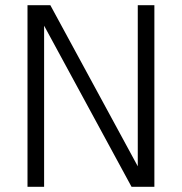

<svg xmlns="http://www.w3.org/2000/svg" viewBox="-20 -720 701 740"><path d="M86 0H150V-621L487 0H575V-700H511V-79L174 -700H86Z"/></svg>

Font: Meta Space Light
Style: Regular
Weight: 300
Designer: Meta Pool / Florian Karsten
Foundry: Meta Pool / Florian Karsten
Version: Version 2.000;Glyphs 3.1.1 (3137)